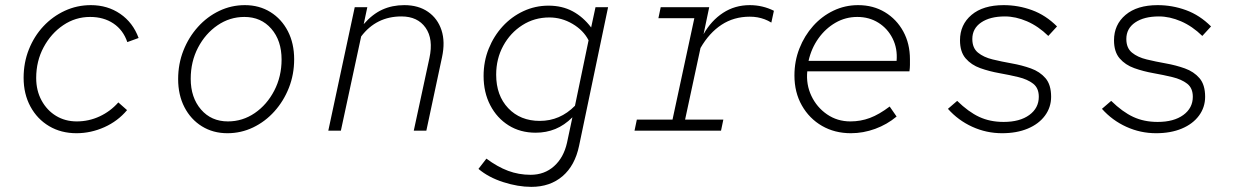

<svg xmlns="http://www.w3.org/2000/svg" viewBox="-20 -509 4840 748"><path d="M278 10Q218 10 171.5 -17.5Q125 -45 98.5 -94Q72 -143 72 -206Q72 -265 92.5 -316.5Q113 -368 149 -406.5Q185 -445 232.5 -467Q280 -489 334 -489Q399 -489 448.5 -455Q498 -421 520 -361L476 -345Q460 -392 422 -417.5Q384 -443 331 -443Q274 -443 226.5 -411Q179 -379 150 -325Q121 -271 121 -205Q121 -156 142 -117.5Q163 -79 198.5 -57.5Q234 -36 279 -36Q326 -36 368 -55.5Q410 -75 441 -110L475 -80Q439 -37 386.5 -13.5Q334 10 278 10Z M866 10Q810 10 766.5 -17Q723 -44 698.5 -91.5Q674 -139 674 -201Q674 -260 694.5 -312Q715 -364 751 -404Q787 -444 834 -466.5Q881 -489 934 -489Q990 -489 1033.5 -462Q1077 -435 1101.5 -387.5Q1126 -340 1126 -278Q1126 -219 1105.5 -167Q1085 -115 1049 -75Q1013 -35 966 -12.5Q919 10 866 10ZM868 -36Q925 -36 972.5 -68.5Q1020 -101 1048.5 -156Q1077 -211 1077 -277Q1077 -351 1037 -397Q997 -443 932 -443Q875 -443 827.5 -410.5Q780 -378 751.5 -323.5Q723 -269 723 -202Q723 -129 763 -82.5Q803 -36 868 -36Z M1259 0 1362 -481H1411L1397 -415Q1431 -454 1469.5 -471.5Q1508 -489 1555 -489Q1610 -489 1647.5 -463Q1685 -437 1700 -391.5Q1715 -346 1702 -286L1641 0H1592L1653 -283Q1669 -357 1638 -401Q1607 -445 1544 -445Q1446 -445 1387 -367L1308 0Z M2050 219Q1998 219 1940.5 200.5Q1883 182 1844 149L1875 109Q1918 141 1959.5 156.5Q2001 172 2047 172Q2101 172 2138.5 138.5Q2176 105 2189 47L2210 -52Q2179 -21 2143.5 -6.5Q2108 8 2067 8Q2007 8 1961.5 -20.5Q1916 -49 1890 -99Q1864 -149 1864 -213Q1864 -270 1884 -319.5Q1904 -369 1938.5 -406.5Q1973 -444 2019 -465.5Q2065 -487 2117 -487Q2170 -487 2211 -465Q2252 -443 2283 -402L2300 -481H2349L2236 59Q2220 136 2171.5 177.5Q2123 219 2050 219ZM2083 -38Q2162 -38 2220 -97L2273 -352Q2253 -391 2210.5 -416Q2168 -441 2120 -441Q2062 -441 2015 -411Q1968 -381 1940.5 -330.5Q1913 -280 1913 -218Q1913 -137 1960 -87.5Q2007 -38 2083 -38Z M2452 0 2461 -43H2600L2685 -438H2545L2554 -481H2743L2721 -376Q2751 -429 2797 -459Q2843 -489 2901 -489Q2926 -489 2949.5 -483.5Q2973 -478 2995 -467L2985 -421Q2972 -429 2958.5 -434Q2945 -439 2931 -441.5Q2917 -444 2901 -444Q2839 -444 2791 -412.5Q2743 -381 2709 -322L2649 -43H2798L2789 0Z M3295 10Q3232 10 3182.5 -18.5Q3133 -47 3104 -98Q3075 -149 3075 -215Q3075 -271 3094.5 -320.5Q3114 -370 3148 -408Q3182 -446 3227 -467.5Q3272 -489 3323 -489Q3382 -489 3427.5 -461.5Q3473 -434 3499 -386.5Q3525 -339 3525 -278Q3525 -267 3525 -256Q3525 -245 3523 -231H3125Q3120 -180 3141 -135.5Q3162 -91 3202 -63.5Q3242 -36 3293 -36Q3333 -36 3369 -49.5Q3405 -63 3446 -94L3473 -55Q3436 -24 3389.5 -7Q3343 10 3295 10ZM3130 -272H3473Q3477 -320 3457.5 -359Q3438 -398 3402 -420.5Q3366 -443 3320 -443Q3274 -443 3235 -420.5Q3196 -398 3168.5 -359.5Q3141 -321 3130 -272Z M3884 10Q3823 10 3768 -15Q3713 -40 3673 -85L3709 -116Q3753 -73 3795 -53.5Q3837 -34 3890 -34Q3953 -34 3990 -61Q4027 -88 4027 -132Q4027 -166 4005 -183Q3983 -200 3948 -208.5Q3913 -217 3873.5 -224Q3834 -231 3799 -243.5Q3764 -256 3742 -281.5Q3720 -307 3720 -352Q3720 -413 3765 -451Q3810 -489 3890 -489Q3947 -489 4000.5 -469.5Q4054 -450 4098 -406L4064 -369Q4025 -407 3981 -426Q3937 -445 3895 -445Q3837 -445 3802.5 -421.5Q3768 -398 3768 -357Q3768 -322 3790 -304Q3812 -286 3847 -277.5Q3882 -269 3921.5 -262Q3961 -255 3996 -242.5Q4031 -230 4053 -204.5Q4075 -179 4075 -132Q4075 -91 4051 -58.5Q4027 -26 3984 -8Q3941 10 3884 10Z M4484 10Q4423 10 4368 -15Q4313 -40 4273 -85L4309 -116Q4353 -73 4395 -53.5Q4437 -34 4490 -34Q4553 -34 4590 -61Q4627 -88 4627 -132Q4627 -166 4605 -183Q4583 -200 4548 -208.5Q4513 -217 4473.5 -224Q4434 -231 4399 -243.5Q4364 -256 4342 -281.5Q4320 -307 4320 -352Q4320 -413 4365 -451Q4410 -489 4490 -489Q4547 -489 4600.5 -469.5Q4654 -450 4698 -406L4664 -369Q4625 -407 4581 -426Q4537 -445 4495 -445Q4437 -445 4402.5 -421.5Q4368 -398 4368 -357Q4368 -322 4390 -304Q4412 -286 4447 -277.5Q4482 -269 4521.5 -262Q4561 -255 4596 -242.5Q4631 -230 4653 -204.5Q4675 -179 4675 -132Q4675 -91 4651 -58.5Q4627 -26 4584 -8Q4541 10 4484 10Z"/></svg>

Font: Red Hat Mono
Style: Italic
Weight: 300
Italic angle: -12°
Monospace: yes
Designer: Pentagram, MCKL
Foundry: Pentagram, MCKL
Version: Version 1.023